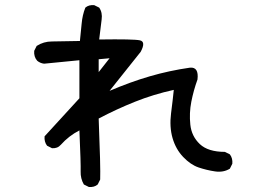

<svg xmlns="http://www.w3.org/2000/svg" viewBox="-20 -702 1040 759"><path d="M331.1 37.1 311.5 27.3Q297.9 3.9 298.8 -24.4Q299.8 -52.7 293.9 -186.5Q252 -165 220.7 -129.9Q207 -114.3 185.5 -116.2L166 -126Q154.3 -141.6 156.2 -163.1L293.9 -313.5V-463.9L154.3 -450.2Q138.7 -452.1 127 -461.9Q113.3 -477.5 115.2 -501L125 -520.5Q152.3 -538.1 185.5 -538.1L295.9 -540Q299.8 -573.2 302.7 -607.9Q305.7 -642.6 317.4 -671.9Q331.1 -683.6 352.5 -681.6L372.1 -671.9Q385.7 -652.3 381.8 -625L372.1 -545.9Q508.8 -547.9 533.2 -542.5Q557.6 -537.1 536.1 -497.1Q436.5 -372.1 413.1 -342.8Q495.1 -377.9 572.3 -400.4Q649.4 -422.9 731.4 -434.6Q766.6 -437.5 760.7 -387.7Q745.1 -344.7 736.3 -299.8Q727.5 -254.9 732.4 -209Q737.3 -163.1 770 -132.3Q802.7 -101.6 869.1 -101.6L888.7 -91.8Q900.4 -76.2 898.4 -54.7L888.7 -35.2Q863.3 -19.5 830.1 -24.4Q796.9 -29.3 765.1 -40Q733.4 -50.8 704.1 -81.5Q674.8 -112.3 662.1 -156.2Q649.4 -200.2 656.2 -253.9Q663.1 -307.6 667 -346.7Q586.9 -329.1 513.7 -299.8Q440.4 -270.5 370.1 -233.4Q377.9 -39.1 376 7.8L366.2 27.3Q352.5 39.1 331.1 37.1ZM413.1 -471.7 370.1 -467.8V-417Z"/></svg>

Font: JasonHandwriting2
Style: Regular
Weight: 400
Version: Version 1.05.10